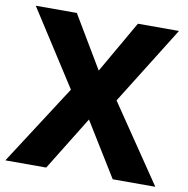

<svg xmlns="http://www.w3.org/2000/svg" viewBox="-80 -792 853 870"><g transform="rotate(10 346.5 -357.0)"><path d="M691 0H495L342 -248L189 0H1L238 -367L15 -714H204L347 -474L485 -714H674L450 -355Z"/></g></svg>

Font: Noto Sans Thai ExtraBold
Style: Regular
Weight: 800
Version: Version 2.001